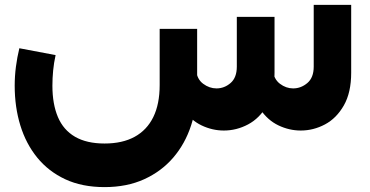

<svg xmlns="http://www.w3.org/2000/svg" viewBox="-20 -533 1509 784"><path d="M407 231Q315 231 246.5 199Q178 167 132 110.5Q86 54 63 -21Q40 -96 40 -183Q40 -222 45 -260.5Q50 -299 59 -336L207 -308Q200 -276 197 -245Q194 -214 194 -183Q194 -108 216.5 -55Q239 -2 286.5 25.5Q334 53 407 53Q480 53 530 25.5Q580 -2 606 -55Q632 -108 632 -186V-415H785V-186Q785 -97 760.5 -21.5Q736 54 687.5 110.5Q639 167 568.5 199Q498 231 407 231ZM894 0Q847 0 803 -21Q759 -42 728.5 -87Q698 -132 692 -201L781 -247Q784 -210 809.5 -191Q835 -172 864 -172Q896 -172 921.5 -194Q947 -216 947 -261V-464H1101V-236Q1101 -155 1070.5 -102.5Q1040 -50 993 -25Q946 0 894 0ZM1208 0Q1161 0 1117 -21Q1073 -42 1042.5 -87Q1012 -132 1005 -201L1094 -247Q1098 -210 1123 -191Q1148 -172 1177 -172Q1209 -172 1235 -194Q1261 -216 1261 -261V-513H1414V-236Q1414 -155 1384 -102.5Q1354 -50 1307 -25Q1260 0 1208 0Z"/></svg>

Font: Alexandria
Style: Bold
Weight: 700
Designer: Mohamed Gaber
Foundry: Kief Type Foundry
Version: Version 5.100